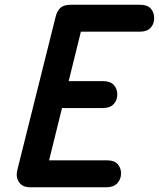

<svg xmlns="http://www.w3.org/2000/svg" viewBox="-20 -792 672 812"><path d="M108 0Q75 0 60.5 -21.5Q46 -43 53 -72L215 -720Q221 -745 235 -758.5Q249 -772 282 -772Q317 -772 328.5 -753Q340 -734 331 -694L172 -51Q168 -35 155 -17.5Q142 0 108 0ZM108 0 132 -114H431Q464 -114 478 -97.5Q492 -81 492 -59Q492 -34 476 -17Q460 0 431 0ZM156 -335 184 -449H415Q446 -449 461 -433Q476 -417 476 -392Q476 -368 460.5 -351.5Q445 -335 415 -335ZM254 -658 282 -772H571Q603 -772 617.5 -756Q632 -740 632 -715Q632 -691 617 -674.5Q602 -658 571 -658Z"/></svg>

Font: Edu TAS Beginner
Style: Bold
Weight: 700
Version: Version 1.003